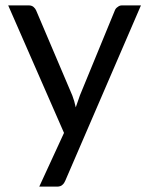

<svg xmlns="http://www.w3.org/2000/svg" viewBox="-20 -527 556 719"><path d="M507.8 -506.8Q436.5 -342.8 224.6 149.4Q220.7 159.2 213.9 165Q207 171.9 193.4 171.9Q170.9 171.9 127 171.9Q150.4 121.1 219.7 -29.3Q167 -148.4 10.7 -506.8Q29.3 -506.8 87.9 -506.8Q98.6 -506.8 105.5 -501Q112.3 -495.1 115.2 -488.3Q160.2 -381.8 251 -168.9Q258.8 -148.4 263.7 -125Q271.5 -148.4 279.3 -169.9Q323.2 -275.4 410.2 -488.3Q413.1 -496.1 420.9 -501Q427.7 -506.8 436.5 -506.8Q460.9 -506.8 507.8 -506.8Z"/></svg>

Font: Lato
Style: Regular
Weight: 400
Designer: Lukasz Dziedzic with Adam Twardoch and Botio Nikoltchev
Version: Version 2.015; 2015-08-06; http://www.latofonts.com/